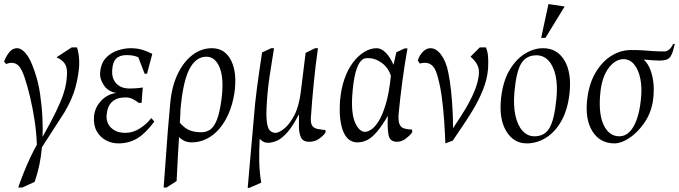

<svg xmlns="http://www.w3.org/2000/svg" viewBox="-24 -698 3352 948"><path d="M66 228Q77 195 93 155Q109 115 126.5 78Q144 41 158 17Q156 -42 147 -102Q138 -162 125 -217Q112 -272 98 -314Q85 -353 70.5 -370.5Q56 -388 31 -388Q23 -388 6 -382L-4 -394Q7 -422 22.5 -441Q38 -460 60 -460Q82 -460 104 -433.5Q126 -407 145 -351Q165 -296 174 -233.5Q183 -171 185.5 -115Q188 -59 186 -22Q229 -98 253 -148Q277 -198 288 -231Q299 -264 302.5 -287.5Q306 -311 307 -334Q308 -367 294.5 -385.5Q281 -404 255 -415L330 -464H356Q361 -451 364.5 -428Q368 -405 367 -375Q364 -326 349 -268.5Q334 -211 294 -143L183 29Q179 75 170 117.5Q161 160 147 200L86 228Z M560 10Q528 10 499.5 -5Q471 -20 454 -49.5Q437 -79 440 -123Q444 -167 475.5 -200.5Q507 -234 551 -239Q511 -245 490 -275.5Q469 -306 470 -334Q473 -384 498 -411Q523 -438 557 -449Q591 -460 620 -460Q652 -460 677.5 -452.5Q703 -445 728 -432L702 -334H690L659 -415Q652 -419 637 -422.5Q622 -426 601 -426Q567 -426 549.5 -408.5Q532 -391 530 -352Q528 -326 537 -305.5Q546 -285 566 -273Q586 -261 616 -261Q629 -261 645.5 -262Q662 -263 681 -266L675 -190H661Q647 -201 631.5 -209Q616 -217 595 -217Q552 -217 528.5 -194.5Q505 -172 502 -126Q501 -105 510.5 -86Q520 -67 541.5 -54.5Q563 -42 595 -42Q632 -42 666 -63.5Q700 -85 723 -115L738 -98Q698 -43 656.5 -16.5Q615 10 560 10Z M784 228Q790 154 794.5 85.5Q799 17 804.5 -51.5Q810 -120 817 -193Q825 -275 854.5 -335Q884 -395 927.5 -427.5Q971 -460 1022 -460Q1087 -460 1117.5 -398.5Q1148 -337 1133 -236Q1124 -181 1104.5 -136.5Q1085 -92 1057.5 -60.5Q1030 -29 995.5 -12Q961 5 922 5Q903 5 887.5 -2Q872 -9 860 -21Q857 23 854 78.5Q851 134 848 196L798 228ZM970 -45Q996 -45 1015 -59Q1034 -73 1047.5 -108Q1061 -143 1069 -204Q1083 -306 1061.5 -362Q1040 -418 995 -418Q943 -418 911 -356.5Q879 -295 867 -155Q867 -137 864 -92Q886 -66 910.5 -55.5Q935 -45 970 -45Z M1199 230Q1205 161 1211.5 86Q1218 11 1224.5 -60.5Q1231 -132 1236 -190Q1240 -225 1244.5 -261.5Q1249 -298 1255.5 -341.5Q1262 -385 1270 -439L1315 -460H1329Q1319 -398 1308.5 -330.5Q1298 -263 1294 -198Q1289 -130 1293.5 -96.5Q1298 -63 1309.5 -52.5Q1321 -42 1337 -42Q1352 -42 1378 -62Q1404 -82 1428 -126.5Q1452 -171 1461 -243L1485 -437L1532 -460H1546Q1534 -378 1525 -286Q1516 -194 1511 -118Q1509 -90 1517.5 -77.5Q1526 -65 1543 -61.5Q1560 -58 1583 -56V-43Q1570 -25 1549.5 -11.5Q1529 2 1503 2Q1472 2 1462 -19.5Q1452 -41 1452 -73Q1452 -105 1452 -134Q1423 -77 1396.5 -46.5Q1370 -16 1346 -4.5Q1322 7 1299 7Q1286 7 1276 1.5Q1266 -4 1258 -13Q1255 48 1256 100.5Q1257 153 1266 204L1206 230Z M1740 5Q1720 5 1703 -6Q1686 -17 1674 -41.5Q1662 -66 1656.5 -105.5Q1651 -145 1655 -201Q1660 -260 1676.5 -307.5Q1693 -355 1718.5 -389Q1744 -423 1774.5 -441.5Q1805 -460 1836 -460Q1859 -460 1881 -437.5Q1903 -415 1919 -378L1933 -440L1974 -459H1988Q1973 -376 1962 -292Q1951 -208 1944 -134Q1942 -101 1948.5 -85Q1955 -69 1971 -64Q1987 -59 2011 -58V-44Q1999 -28 1979 -13Q1959 2 1936 2Q1900 2 1894 -33.5Q1888 -69 1891 -126Q1861 -75 1836.5 -46.5Q1812 -18 1789 -6.5Q1766 5 1740 5ZM1779 -47Q1790 -47 1807.5 -57.5Q1825 -68 1844 -97Q1863 -126 1880 -181Q1897 -236 1906 -324Q1893 -364 1861 -387.5Q1829 -411 1795 -411Q1785 -411 1777 -409.5Q1769 -408 1760 -399Q1743 -383 1731.5 -340Q1720 -297 1715 -223Q1710 -135 1730 -91Q1750 -47 1779 -47Z M2175 10Q2173 -44 2169 -102Q2165 -160 2158 -213.5Q2151 -267 2140 -308Q2129 -355 2113 -371.5Q2097 -388 2074 -388Q2067 -388 2060.5 -387Q2054 -386 2049 -384L2039 -399Q2046 -424 2063.5 -442Q2081 -460 2101 -460Q2131 -460 2155 -426.5Q2179 -393 2189 -342Q2198 -299 2203 -250.5Q2208 -202 2210.5 -154.5Q2213 -107 2213 -65L2224 -82Q2250 -120 2274.5 -161Q2299 -202 2317 -244Q2335 -286 2340 -326Q2344 -357 2332 -379Q2320 -401 2299 -418L2345 -464H2375Q2383 -447 2385.5 -422Q2388 -397 2386 -361Q2382 -307 2360.5 -254Q2339 -201 2308.5 -151Q2278 -101 2246 -55L2212 -4Z M2577 10Q2512 10 2475.5 -50.5Q2439 -111 2450 -213Q2459 -295 2490.5 -349.5Q2522 -404 2566.5 -432Q2611 -460 2657 -460Q2727 -460 2763 -399.5Q2799 -339 2788 -237Q2779 -156 2748 -101Q2717 -46 2672 -18Q2627 10 2577 10ZM2615 -25Q2665 -25 2689 -66Q2713 -107 2723 -208Q2730 -275 2719.5 -323.5Q2709 -372 2684.5 -398.5Q2660 -425 2625 -425Q2574 -425 2549.5 -384.5Q2525 -344 2516 -244Q2510 -176 2521 -127Q2532 -78 2556.5 -51.5Q2581 -25 2615 -25ZM2648 -511 2684 -678 2764 -666 2669 -511Z M3010 10Q2938 10 2900.5 -50.5Q2863 -111 2876 -214Q2886 -289 2918 -342Q2950 -395 2995.5 -423Q3041 -451 3092 -451Q3126 -451 3149 -449.5Q3172 -448 3196.5 -446Q3221 -444 3258 -444Q3267 -444 3278.5 -452.5Q3290 -461 3299 -480L3308 -482Q3300 -445 3291.5 -427.5Q3283 -410 3269 -404.5Q3255 -399 3230 -399Q3218 -399 3196.5 -400.5Q3175 -402 3154 -404Q3184 -378 3197 -320.5Q3210 -263 3199 -194Q3188 -134 3155 -88Q3122 -42 3082.5 -16Q3043 10 3010 10ZM3034 -25Q3062 -25 3083.5 -46Q3105 -67 3119.5 -107Q3134 -147 3140 -203Q3147 -262 3138 -307.5Q3129 -353 3107.5 -379.5Q3086 -406 3055 -406Q3015 -406 2982.5 -364Q2950 -322 2941 -248Q2929 -142 2955.5 -83.5Q2982 -25 3034 -25Z"/></svg>

Font: Ancizar Serif Light
Style: Italic
Weight: 300
Italic angle: -4°
Designer: Cesar Puertas, Viviana Monsalve, Julian Moncada, Julian Prieto, Jose Castro, Felipe Aragon, Mariel Hernandez, Sara Alarc
Version: Version 8.100